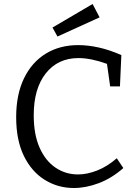

<svg xmlns="http://www.w3.org/2000/svg" viewBox="-20 -933 686 962"><path d="M350 9Q270 9 204 -32Q138 -73 99.5 -152Q61 -231 61 -346Q61 -459 100 -540Q139 -621 209 -664Q279 -707 372 -707Q421 -707 475 -695Q529 -683 588 -657L581 -500H532L516 -613Q478 -627 441.5 -634.5Q405 -642 373 -642Q270 -642 209.5 -565.5Q149 -489 149 -356Q149 -260 178 -194Q207 -128 257.5 -93.5Q308 -59 371 -59Q417 -59 467.5 -79Q518 -99 565 -140L598 -91Q540 -40 475.5 -15.5Q411 9 350 9ZM268 -750 243 -795 444 -913 479 -846Z"/></svg>

Font: Bitter
Style: Regular
Weight: 400
Designer: Sol Matas, and Bitter project Authors
Foundry: Sol Matas
Version: Version 2.001